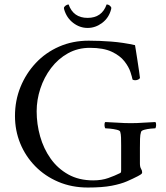

<svg xmlns="http://www.w3.org/2000/svg" viewBox="-20 -833 743 859"><path d="M457 -813Q465 -813 471.5 -807.5Q478 -802 478 -797Q478 -793 477 -791Q467 -753 437 -730.5Q407 -708 372 -708Q337 -708 307.5 -730.5Q278 -753 267 -791Q266 -793 266 -797Q266 -802 273 -807.5Q280 -813 287 -813Q308 -753 372 -753Q436 -753 457 -813ZM522 -171Q522 -174 522 -177Q522 -180 522 -183Q522 -202 521.5 -217.5Q521 -233 518 -243Q517 -249 502.5 -252.5Q488 -256 472.5 -257.5Q457 -259 451 -259Q448 -263 447.5 -273Q447 -283 451 -287Q481 -286 509 -284Q537 -282 565 -282Q594 -282 619.5 -284Q645 -286 675 -287Q679 -283 678.5 -273Q678 -263 675 -259Q669 -259 654 -257.5Q639 -256 626 -252.5Q613 -249 611 -243Q607 -231 606.5 -212Q606 -193 606 -171V-102Q606 -86 611 -78Q616 -70 616 -62Q616 -58 613 -55Q610 -52 597 -45Q576 -34 548.5 -22Q521 -10 479.5 -2Q438 6 373 6Q301 6 241 -19.5Q181 -45 137.5 -89.5Q94 -134 70.5 -191.5Q47 -249 47 -314Q47 -383 71.5 -443.5Q96 -504 140 -551Q184 -598 244.5 -624.5Q305 -651 377 -651Q425 -651 477.5 -647Q530 -643 584 -631Q584 -631 587.5 -610.5Q591 -590 595 -562.5Q599 -535 602.5 -512.5Q606 -490 606 -486Q607 -482 600 -478Q593 -474 585 -474Q578 -474 573 -477Q571 -488 563.5 -511Q556 -534 536.5 -559Q517 -584 480 -601.5Q443 -619 382 -619Q328 -619 284 -594.5Q240 -570 208.5 -528.5Q177 -487 160.5 -436.5Q144 -386 144 -335Q144 -278 159.5 -223Q175 -168 206.5 -123.5Q238 -79 285.5 -52.5Q333 -26 397 -26Q435 -26 464.5 -36.5Q494 -47 516 -58Q521 -60 521.5 -63.5Q522 -67 522 -72Z"/></svg>

Font: Amiri
Style: Regular
Weight: 400
Designer: Khaled Hosny
Version: Version 0.114